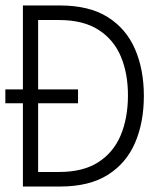

<svg xmlns="http://www.w3.org/2000/svg" viewBox="-26 -680 602 700"><path d="M57.5 0V-660H193.5Q299 -660 366.5 -617.8Q434 -575.5 466.2 -501Q498.5 -426.5 498.5 -330.5Q498.5 -234 466.5 -159.5Q434.5 -85 367 -42.5Q299.5 0 193.5 0ZM-6.5 -303.5V-354H258.5V-303.5ZM113 -53H189Q277 -53 332.2 -88.5Q387.5 -124 413.8 -186.2Q440 -248.5 440.5 -329.5Q441 -410.5 415 -473Q389 -535.5 333.2 -571.2Q277.5 -607 189 -607H113Z"/></svg>

Font: League Spartan Thin Light
Style: Regular
Weight: 300
Version: Version 2.002